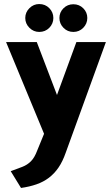

<svg xmlns="http://www.w3.org/2000/svg" viewBox="-20 -908 548 950"><path d="M174 -888Q146 -888 125.5 -867.5Q105 -847 105 -819Q105 -791 125.5 -770.5Q146 -750 174 -750Q204 -750 224 -770.5Q244 -791 244 -819Q244 -847 224 -867.5Q204 -888 174 -888ZM343 -887Q314 -887 294 -867Q274 -847 274 -819Q274 -791 294 -770.5Q314 -750 343 -750Q372 -750 392 -770.5Q412 -791 412 -819Q412 -847 392 -867Q372 -887 343 -887ZM358 -700 262 -438 162 -700H10L198 -246L164 -163Q151 -128 133 -110Q115 -92 90.5 -82.5Q66 -73 33 -61L84 22Q126 16 160.5 4Q195 -8 222 -28.5Q249 -49 269.5 -79Q290 -109 305 -152L504 -700Z"/></svg>

Font: Advent Pro ExtraBold
Style: Regular
Weight: 800
Designer: VivaRado, Andreas Kalpakidis
Foundry: VivaRado, Andreas Kalpakidis
Version: Version 3.000